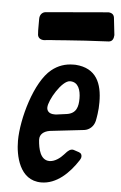

<svg xmlns="http://www.w3.org/2000/svg" viewBox="-58 -886 587 933"><g transform="rotate(5 235.5 -419.0)"><path d="M162 -686C184 -687 206 -689 231 -691C260 -693 294 -695 333 -698L447 -704C464 -706 470 -719 471 -737C468 -764 465 -790 462 -817C461 -837 449 -844 433 -845L128 -819C111 -817 100 -803 100 -784V-741C100 -731 100 -722 101 -712V-709C102 -691 116 -683 132 -683ZM357 -118C361 -124 363 -130 363 -136C363 -141 362 -151 349 -155H350L323 -164H324C320 -165 317 -165 316 -165C308 -165 298 -162 278 -138C262 -120 236 -100 210 -100C165 -100 154 -155 151 -197V-202C151 -224 168 -241 199 -246L365 -265C390 -268 411 -287 417 -313V-312C418 -318 419 -323 420 -328C420 -330 421 -332 421 -334L423 -347C426 -366 427 -386 427 -405V-406C427 -497 398 -570 296 -577H286C246 -577 211 -565 180 -540C101 -477 49 -292 49 -185C49 -114 72 7 179 7C253 7 314 -51 357 -118ZM329 -416C329 -376 321 -342 274 -335L222 -328H214C186 -328 177 -344 177 -358C177 -394 237 -495 276 -495H277C317 -495 329 -455 329 -416ZM425 -354 424 -353V-352Z"/></g></svg>

Font: Bangerz
Style: Regular
Weight: 400
Designer: vernon adams
Foundry: Vernon Adams
Version: Version 2.10;December 28, 2023;FontCreator 13.0.0.2683 64-bi